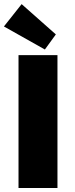

<svg xmlns="http://www.w3.org/2000/svg" viewBox="-56 -934 372 954"><path d="M167 -688 -36.5 -802.5 51.5 -913.5 221.5 -763ZM36 -660H229.5V0H36Z"/></svg>

Font: League Spartan Black
Style: Regular
Weight: 900
Foundry: The League of Moveable Type
Version: Version 2.002